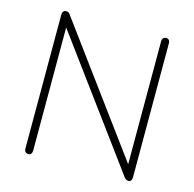

<svg xmlns="http://www.w3.org/2000/svg" viewBox="-105 -818 942 931"><g transform="rotate(15 366.0 -352.5)"><path d="M116 6Q107 6 101.5 0Q96 -6 96 -16V-688Q96 -699 101 -705Q106 -711 114 -711Q123 -711 127.5 -708Q132 -705 137 -697L619 -42H597V-689Q597 -700 602.5 -705.5Q608 -711 617 -711Q626 -711 631 -705.5Q636 -700 636 -689V-17Q636 -6 631.5 0Q627 6 619 6Q612 6 606.5 2.5Q601 -1 596 -8L114 -663H135V-16Q135 -6 130 0Q125 6 116 6Z"/></g></svg>

Font: Nunito ExtraLight ExtraLight
Style: Regular
Weight: 250
Version: Version 3.602